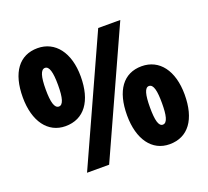

<svg xmlns="http://www.w3.org/2000/svg" viewBox="-125 -877 1121 1037"><g transform="rotate(-20 436.0 -358.0)"><path d="M187 -724C82 -724 22 -643 22 -501C22 -363 86 -276 187 -276C294 -276 355 -359 355 -501C355 -639 288 -724 187 -724ZM660 -714H533L209 0H336ZM189 -610C213 -610 224 -573 224 -499C224 -424 213 -388 189 -388C164 -388 153 -425 153 -499C153 -572 164 -610 189 -610ZM682 -440C577 -440 518 -359 518 -217C518 -79 581 8 682 8C789 8 849 -75 849 -217C849 -355 784 -440 682 -440ZM683 -326C710 -326 718 -283 718 -215C718 -148 710 -104 683 -104C659 -104 649 -141 649 -215C649 -288 659 -326 683 -326Z"/></g></svg>

Font: Noto Sans Thai Looped Condensed Black
Style: Regular
Weight: 900
Width: 3
Designer: Sasikarn Vongin, Ben Mitchell
Foundry: The Fontpad Ltd
Version: Version 1.001